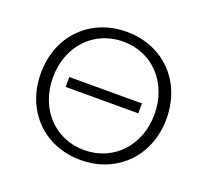

<svg xmlns="http://www.w3.org/2000/svg" viewBox="-139 -959 1278 1183"><g transform="rotate(20 500.0 -368.0)"><path d="M500 52C739 52 912 -123 912 -368C912 -613 739 -788 500 -788C260 -788 88 -613 88 -368C88 -123 260 52 500 52ZM500 -13C306 -13 167 -165 167 -368C167 -572 306 -724 500 -724C694 -724 833 -572 833 -368C833 -165 694 -13 500 -13ZM737 -340V-405H261V-340Z"/></g></svg>

Font: LINE Seed JP_OTF Regular
Style: Regular
Weight: 400
Designer: LY Corporation & Fontrix & Fontworks
Version: Version 1.002